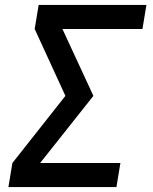

<svg xmlns="http://www.w3.org/2000/svg" viewBox="-20 -755 616 775"><path d="M14 0H450L466 -97H142L357 -368L232 -638H555L571 -735H136L120 -638L244 -368L30 -97Z"/></svg>

Font: Iosevka Sparkle SmBdObl
Style: Regular
Weight: 600
Italic angle: -9°
Designer: Belleve Invis
Foundry: Belleve Invis
Version: Version 4.5.0; ttfautohint (v1.8.3)